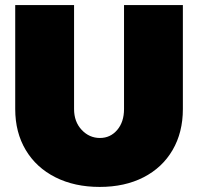

<svg xmlns="http://www.w3.org/2000/svg" viewBox="-20 -721 780 757"><path d="M374 -177Q415 -177 442 -208.5Q469 -240 469 -291V-701H701V-291Q701 -199 660.5 -129.5Q620 -60 546 -22Q472 16 373 16Q274 16 198.5 -22Q123 -60 81.5 -129.5Q40 -199 40 -291V-701H272V-291Q272 -241 302 -209Q332 -177 374 -177Z"/></svg>

Font: Argentum Sans Black
Style: Regular
Weight: 900
Designer: Julieta Ulanovsky (Modified by Cristiano Sobral)
Foundry: Julieta Ulanovsky
Version: Version 1.000; ttfautohint (v1.5.65-e2d9)